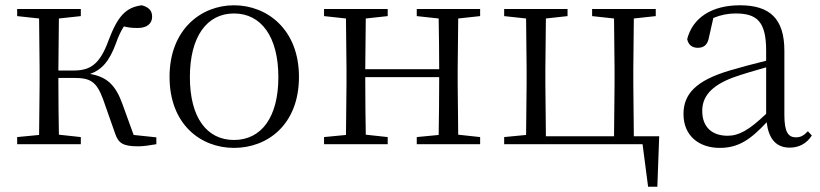

<svg xmlns="http://www.w3.org/2000/svg" viewBox="-20 -546 3106 727"><path d="M415 -43C428 -3 446 8 504 8C523 8 550 4 572 0V-26L486 -35L444 -151C418 -224 385 -255 321 -266C364 -281 394 -313 419 -382C429 -411 439 -430 449 -446C464 -442 480 -440 501 -440C536 -440 556 -456 556 -483C556 -506 543 -519 517 -526C456 -518 426 -485 391 -393C357 -299 319 -279 258 -279H201L203 -476L286 -485V-512H45V-485L128 -476L130 -285V-227L128 -35L45 -27V0H286V-27L203 -36C202 -90 201 -175 201 -251H259C322 -251 345 -238 370 -171Z M866 14C993 14 1112 -74 1112 -255C1112 -435 991 -526 866 -526C742 -526 622 -435 622 -255C622 -75 740 14 866 14ZM866 -16C763 -16 699 -101 699 -254C699 -407 763 -495 866 -495C969 -495 1034 -407 1034 -254C1034 -101 969 -16 866 -16Z M1558 -485 1641 -476C1642 -422 1643 -343 1643 -284H1363L1365 -476L1448 -485V-512H1207V-485L1290 -476L1292 -285V-227L1290 -35L1207 -27V0H1448V-27L1365 -36C1364 -91 1363 -176 1363 -254H1643C1643 -176 1642 -91 1641 -35L1558 -27V0H1798V-27L1715 -36L1713 -227V-285L1715 -476L1798 -485V-512H1558Z M1889 0H2413L2434 161H2469L2476 -30H2380L2378 -227V-285L2380 -476L2463 -485V-512H2222V-485L2305 -476L2307 -285V-227L2305 -30H2047L2045 -227V-285L2047 -476L2129 -485V-512H1889V-485L1972 -476L1974 -285V-227L1972 -35L1889 -27Z M2970 13C3005 13 3034 -2 3054 -33L3039 -49C3023 -32 3011 -26 2994 -26C2965 -26 2950 -45 2950 -111V-354C2950 -476 2894 -526 2782 -526C2675 -526 2603 -479 2582 -398C2586 -377 2600 -365 2622 -365C2645 -365 2660 -376 2665 -407L2681 -478C2710 -490 2738 -495 2765 -495C2845 -495 2881 -466 2881 -354V-316C2836 -305 2787 -292 2743 -279C2615 -241 2568 -190 2568 -114C2568 -31 2628 14 2705 14C2777 14 2822 -18 2883 -83C2890 -23 2917 13 2970 13ZM2881 -115C2815 -52 2777 -32 2735 -32C2677 -32 2639 -64 2639 -126C2639 -179 2671 -221 2757 -253C2794 -266 2838 -279 2881 -291Z"/></svg>

Font: Noto Serif CJK KR Light
Style: Regular
Weight: 300
Designer: Ryoko NISHIZUKA 西塚涼子 (kana & ideographs); Frank Grießhammer (Latin, Greek & Cyrillic); Wenlong ZHANG 张文龙 (bopomofo); San
Foundry: Adobe
Version: Version 2.001;hotconv 1.1.0;makeotfexe 2.6.0